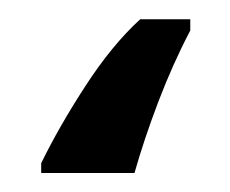

<svg xmlns="http://www.w3.org/2000/svg" viewBox="-20 40 240 200"><path d="M178.2 71.8Q160.2 106 145 145.8Q129.9 185.5 120.1 220.2H22.9V210Q41.5 171.9 69.1 129.4Q96.7 86.9 126 60.1H178.2Z"/></svg>

Font: Open Sans Condensed
Style: Bold
Weight: 700
Width: 3
Designer: Monotype Design Team
Foundry: Monotype Imaging Inc.
Version: Version 3.003; ttfautohint (v1.8.4)